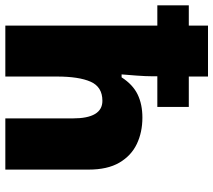

<svg xmlns="http://www.w3.org/2000/svg" viewBox="-60 -740 800 720"><g transform="rotate(90 340.0 -380.0)"><path d="M267 -760V-688H381V-570H266V-550Q266 -527 263.5 -493Q261 -459 259 -436H270Q297 -478 334 -496Q371 -514 421 -514Q476 -514 520 -493Q564 -472 590 -427.5Q616 -383 616 -312V0H424V-253Q424 -364 358 -364Q306 -364 286.5 -320Q267 -276 267 -193V0H76V-570H0V-688H76V-760Z"/></g></svg>

Font: Noto Sans Meetei Mayek Black
Style: Regular
Weight: 900
Designer: Monotype Design Team and Neelakash Kshetrimayum
Foundry: Monotype Imaging Inc.
Version: Version 2.002; ttfautohint (v1.8.4.7-5d5b)